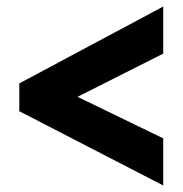

<svg xmlns="http://www.w3.org/2000/svg" viewBox="-20 -621 559 587"><path d="M39 -281V-366L479 -601V-457L217 -325L479 -198V-54Z"/></svg>

Font: Noto Sans Gurmukhi UI Condensed Black
Style: Regular
Weight: 900
Width: 3
Designer: Jelle Bosma - Monotype Design Team
Foundry: Monotype Imaging Inc.
Version: Version 2.004; ttfautohint (v1.8.4.7-5d5b)